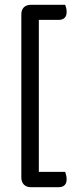

<svg xmlns="http://www.w3.org/2000/svg" viewBox="-20 -671 308 801"><path d="M69 60V-597H142V60ZM69 46H252Q254 53 256 60Q258 67 258 77Q258 93 249.5 101.5Q241 110 224 110H110Q90 110 79.5 99Q69 88 69 69ZM110 -651H252Q254 -645 256 -638Q258 -631 258 -621Q258 -605 249.5 -596.5Q241 -588 224 -588H69V-611Q69 -630 79.5 -640.5Q90 -651 110 -651Z"/></svg>

Font: Baloo Paaji 2
Style: Regular
Weight: 400
Designer: Shuchita Grover, Noopur Datye and Ek Type
Foundry: Ek Type
Version: Version 1.700